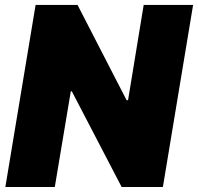

<svg xmlns="http://www.w3.org/2000/svg" viewBox="-20 -747 791 767"><path d="M751.4 -727.3 630.7 0H465.9L267 -382.1H262.8L198.9 0H1.4L122.2 -727.3H289.8L485.8 -346.6H491.5L554 -727.3Z"/></svg>

Font: Inter UI Black
Style: Italic
Weight: 900
Italic angle: -9.39999°
Designer: Rasmus Andersson
Foundry: rsms
Version: 3.2;8d6f07862